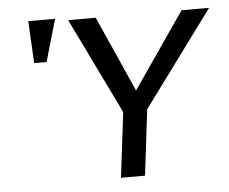

<svg xmlns="http://www.w3.org/2000/svg" viewBox="-49 -715 918 771"><g transform="rotate(-5 410.0 -329.5)"><path d="M820 -649H709L499 -344L363 -649H252L440 -262L408 0H505L537 -265ZM151 -489 200 -659H92L101 -489Z"/></g></svg>

Font: Gamestation Display
Style: Italic
Weight: 400
Designer: Jonas Hecksher
Foundry: Jonas Hecksher, Playtypeª, e-types AS
Version: Version 1.003